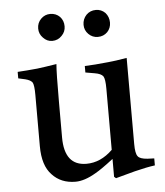

<svg xmlns="http://www.w3.org/2000/svg" viewBox="-49 -683 633 738"><g transform="rotate(-5 267.5 -313.5)"><path d="M171 -535Q151 -535 136 -551Q121 -566 121 -587Q121 -609 136 -624Q151 -639 172 -639Q194 -639 209 -624Q223 -609 223 -587Q223 -566 208 -551Q193 -535 171 -535ZM347 -535Q326 -535 311 -550Q296 -565 296 -586Q296 -608 311 -624Q326 -639 348 -639Q369 -639 384 -624Q398 -608 398 -586Q398 -565 384 -550Q369 -535 347 -535ZM522 -51V-24Q491 -20 443 -8Q389 6 369 12L362 6V-63Q317 -28 292 -14Q248 12 213 12Q157 12 123 -25Q88 -61 88 -136V-334Q88 -371 82 -382Q75 -392 55 -397L28 -403V-428Q63 -430 104 -434Q129 -437 179 -445Q176 -412 176 -299V-162Q176 -53 261 -53Q316 -53 362 -98V-334Q362 -371 355 -382Q347 -393 322 -397L287 -403V-428Q322 -429 379 -435Q403 -437 450 -445V-113Q450 -76 459 -65Q467 -54 496 -52Z"/></g></svg>

Font: Shafarik
Style: Regular
Weight: 400
Version: Version 1.001; ttfautohint (v1.8.4.7-5d5b)